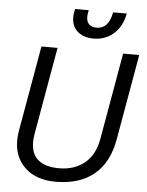

<svg xmlns="http://www.w3.org/2000/svg" viewBox="-61 -963 780 1021"><g transform="rotate(5 329.5 -452.0)"><path d="M52 -192Q52 -214 57 -244L137 -700H223L142 -238Q137 -210 137 -190Q137 -127 175 -95Q213 -63 286 -63Q368 -63 422.5 -107.5Q477 -152 492 -238L573 -700H659L579 -244Q557 -118 479.5 -54Q402 10 275 10Q171 10 111.5 -45.5Q52 -101 52 -192ZM292 -870Q292 -888 296 -905L298 -914H371L369 -905Q366 -890 366 -878Q366 -852 380.5 -838.5Q395 -825 420 -825Q481 -825 499 -905L501 -914H574L572 -905Q557 -839 513 -802.5Q469 -766 409 -766Q357 -766 324.5 -793Q292 -820 292 -870Z"/></g></svg>

Font: Niramit
Style: Italic
Weight: 400
Italic angle: -10°
Version: Version 1.000; ttfautohint (v1.6)